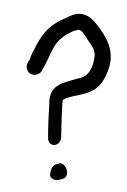

<svg xmlns="http://www.w3.org/2000/svg" viewBox="-80 -746 519 785"><g transform="rotate(10 179.5 -353.5)"><path d="M14 -435C28 -407 69 -416 75 -442C87 -474 91 -493 101 -529C115 -575 137 -596 170 -620C176 -624 186 -628 194 -631C202 -631 199 -631 207 -627C218 -618 231 -604 244 -590C262 -572 277 -557 277 -529C277 -481 265 -453 236 -439C217 -430 202 -424 185 -414C162 -403 120 -382 126 -326C132 -278 139 -219 147 -175C154 -132 207 -147 199 -189C192 -232 184 -287 179 -335V-336C207 -364 265 -367 304 -406C325 -427 334 -455 340 -483C359 -570 309 -621 270 -659C256 -671 234 -692 209 -695C175 -703 148 -679 135 -670C88 -641 56 -605 37 -546H36C30 -518 22 -509 18 -477C16 -471 4 -454 14 -435ZM198 -73C182 -66 179 -41 182 -24C185 -16 198 -6 216 -11L228 -16C272 -29 238 -90 210 -79Z"/></g></svg>

Font: Stray Cat
Style: ExBdCn
Weight: 800
Version: Version 1.0